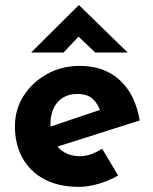

<svg xmlns="http://www.w3.org/2000/svg" viewBox="-20 -714 593 746"><path d="M287 12Q207 12 151.5 -18Q96 -48 67 -101Q38 -154 38 -223Q38 -289 72 -342Q106 -395 163 -426.5Q220 -458 290 -458Q384 -458 444.5 -403.5Q505 -349 523 -246L183 -138L152 -214L398 -297L369 -284Q361 -310 340.5 -329.5Q320 -349 279 -349Q248 -349 224.5 -334.5Q201 -320 188.5 -293.5Q176 -267 176 -231Q176 -190 191 -162.5Q206 -135 232 -121Q258 -107 290 -107Q313 -107 334.5 -115Q356 -123 377 -136L439 -32Q404 -12 363.5 0Q323 12 287 12ZM350 -510 272 -584 306 -594 227 -510H101L286 -694H287L476 -510Z"/></svg>

Font: Josefin Sans Thin
Style: Bold
Weight: 700
Version: Version 2.000